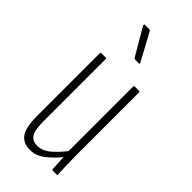

<svg xmlns="http://www.w3.org/2000/svg" viewBox="-225 -735 786 786"><g transform="rotate(45 168.5 -341.5)"><path d="M133 6Q93 6 74 -20.5Q55 -47 55 -112V-476Q55 -481 59 -481H84Q89 -481 89 -476V-114Q89 -63 102 -45Q115 -27 141 -27Q172 -27 200.5 -52Q229 -77 256 -113L258 -79Q229 -43 198.5 -18.5Q168 6 133 6ZM259 0Q255 0 254 -5Q253 -28 251.5 -54.5Q250 -81 250 -95L248 -99V-476Q248 -481 253 -481H278Q282 -481 282 -476V-114Q282 -82 283 -55Q284 -28 285 -6Q286 0 281 0ZM176 -560Q171 -560 169 -564L100 -682Q99 -685 100 -687Q101 -689 103 -689H129Q134 -689 136 -684L200 -566Q202 -563 201 -561.5Q200 -560 197 -560Z"/></g></svg>

Font: Sofia Sans Extra Condensed ExtraLight
Style: Regular
Weight: 250
Designer: Botio Nikoltchev, Ani Petrova
Foundry: lettersoup
Version: Version 4.101